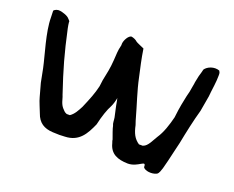

<svg xmlns="http://www.w3.org/2000/svg" viewBox="-89 -632 983 807"><g transform="rotate(20 403.0 -228.5)"><path d="M28 -474 29 -444C29 -378 60 -285 71 -232C75 -213 79 -192 83 -171C88 -152 94 -131 99 -113C103 -96 118 -63 123 -49C136 -11 162 5 201 7C211 7 221 8 231 8C239 8 247 7 255 7C319 5 342 -40 363 -87C372 -127 383 -159 395 -181C400 -191 405 -208 407 -221C407 -219 409 -214 410 -207C413 -187 420 -160 424 -140C426 -129 425 -114 430 -105C431 -96 443 -64 448 -50C448 -47 449 -45 449 -44L452 -35C463 9 496 22 542 23C589 23 613 -22 612 14C620 27 652 31 672 21C681 16 684 2 688 -9C694 -31 701 -59 709 -95L718 -133C728 -184 740 -241 754 -290C758 -314 762 -338 766 -359L768 -379L772 -411C774 -428 775 -442 775 -454V-461C775 -467 773 -472 770 -476C745 -485 717 -473 706 -457C705 -450 700 -435 697 -424C696 -418 693 -404 691 -395C691 -392 690 -389 690 -387L688 -376C685 -354 682 -343 678 -328C672 -298 667 -280 661 -227C652 -191 640 -153 621 -125C609 -106 597 -76 578 -70C577 -69 576 -69 575 -69H559C535 -85 525 -107 518 -140L512 -158C493 -227 475 -276 463 -334C454 -375 446 -408 439 -454C429 -459 405 -468 401 -472C395 -478 385 -482 375 -484C362 -483 348 -458 347 -442V-435C344 -423 341 -407 341 -400C338 -347 336 -329 328 -292C325 -279 322 -264 320 -242C312 -207 300 -178 282 -136C272 -117 262 -97 244 -85H230C225 -87 221 -89 218 -92C203 -107 198 -113 189 -147L186 -155C151 -259 134 -319 111 -425C109 -434 108 -442 107 -450V-455C105 -458 103 -460 100 -463C91 -475 68 -481 56 -483C46 -485 34 -481 28 -474Z"/></g></svg>

Font: Vapor
Style: Regular
Weight: 400
Foundry: Cannot Into Space Fonts
Version: Version 0.179